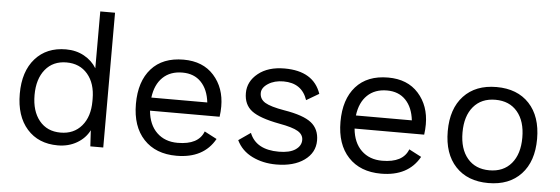

<svg xmlns="http://www.w3.org/2000/svg" viewBox="-48 -878 3024 1036"><g transform="rotate(5 1463.5 -360.0)"><path d="M457 -730H537V0H467L462 -87Q440 -43 394.5 -16.5Q349 10 291 10Q186 10 124.5 -59.5Q63 -129 63 -250Q63 -371 124.5 -440.5Q186 -510 291 -510Q346 -510 389.5 -486Q433 -462 457 -422ZM300 -60Q372 -60 414.5 -110Q457 -160 457 -244V-256Q457 -340 414.5 -390Q372 -440 300 -440Q227 -440 185 -388.5Q143 -337 143 -250Q143 -163 185 -111.5Q227 -60 300 -60Z M1152 -276Q1152 -248 1148 -220H771Q778 -144 821.5 -102Q865 -60 934 -60Q1047 -60 1075 -134L1142 -99Q1081 10 934 10Q821 10 756.5 -59Q692 -128 692 -250Q692 -372 753.5 -441Q815 -510 928 -510Q1033 -510 1092.5 -443.5Q1152 -377 1152 -276ZM928 -440Q862 -440 821.5 -401Q781 -362 772 -291H1075Q1067 -361 1029 -400.5Q991 -440 928 -440Z M1474 10Q1402 10 1344 -18.5Q1286 -47 1259 -103L1324 -148Q1359 -60 1482 -60Q1541 -60 1572 -81Q1603 -102 1603 -134Q1603 -163 1574 -180.5Q1545 -198 1472 -211Q1365 -231 1321.5 -264Q1278 -297 1278 -360Q1278 -423 1332 -466.5Q1386 -510 1475 -510Q1632 -510 1673 -390L1605 -350Q1575 -440 1475 -440Q1426 -440 1392 -418Q1358 -396 1358 -367Q1358 -334 1387.5 -316Q1417 -298 1493 -285Q1597 -268 1640 -234Q1683 -200 1683 -138Q1683 -72 1626 -31Q1569 10 1474 10Z M2260 -276Q2260 -248 2256 -220H1879Q1886 -144 1929.5 -102Q1973 -60 2042 -60Q2155 -60 2183 -134L2250 -99Q2189 10 2042 10Q1929 10 1864.5 -59Q1800 -128 1800 -250Q1800 -372 1861.5 -441Q1923 -510 2036 -510Q2141 -510 2200.5 -443.5Q2260 -377 2260 -276ZM2036 -440Q1970 -440 1929.5 -401Q1889 -362 1880 -291H2183Q2175 -361 2137 -400.5Q2099 -440 2036 -440Z M2445.5 -441Q2510 -510 2623 -510Q2736 -510 2800.5 -441Q2865 -372 2865 -250Q2865 -128 2800.5 -59Q2736 10 2623 10Q2510 10 2445.5 -59Q2381 -128 2381 -250Q2381 -372 2445.5 -441ZM2742 -390Q2699 -441 2623 -441Q2547 -441 2504 -390Q2461 -339 2461 -250Q2461 -161 2504 -110Q2547 -59 2623 -59Q2699 -59 2742 -110Q2785 -161 2785 -250Q2785 -339 2742 -390Z"/></g></svg>

Font: Work Sans
Style: Regular
Weight: 400
Designer: Wei Huang
Foundry: Wei Huang
Version: Version 1.032;PS 001.032;hotconv 1.0.70;makeotf.lib2.5.58329